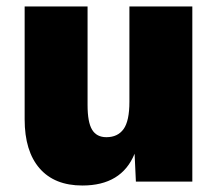

<svg xmlns="http://www.w3.org/2000/svg" viewBox="-20 -560 669 592"><path d="M234 12Q148 12 102 -41Q56 -94 56 -192V-540H250V-236Q250 -183 264 -160Q278 -137 308 -137Q343 -137 361 -162Q379 -187 379 -246V-540H573V0H399L395 -86Q355 12 234 12Z"/></svg>

Font: Geist Black
Style: Regular
Weight: 400
Designer: Basement.studio, Andrés Briganti, Mateo Zaragoza
Foundry: Basement.studio, Vercel, Andrés Briganti, Guido Ferreyra, Mateo Zaragoza
Version: Version 1.401